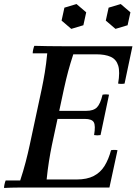

<svg xmlns="http://www.w3.org/2000/svg" viewBox="-24 -929 676 951"><path d="M-4 2Q-4 -6 -1.5 -17Q1 -28 4 -35H76Q91 -80 103 -126Q115 -172 123 -210L183 -490Q191 -528 198 -570.5Q205 -613 210 -665H138Q138 -673 140.5 -684Q143 -695 146 -702Q180 -701 214 -700.5Q248 -700 282 -700H632L593 -515Q577 -512 561 -515Q571 -573 561.5 -604Q552 -635 524.5 -647.5Q497 -660 452 -660H339Q324 -614 314 -577Q304 -540 293 -490L233 -210Q225 -171 218.5 -130Q212 -89 207 -40H355Q407 -40 440.5 -57.5Q474 -75 494 -107.5Q514 -140 526 -185Q542 -188 558 -185L518 0H133Q99 0 65 0Q31 0 -4 2ZM442 -260Q450 -307 440.5 -323.5Q431 -340 396 -340H206L214 -380H404Q439 -380 456 -397Q473 -414 484 -460Q500 -463 516 -460L474 -260Q458 -257 442 -260ZM355 -909 403 -868 389 -804 329 -786 281 -827 295 -891ZM574 -909 622 -868 608 -804 548 -786 500 -827 514 -891Z"/></svg>

Font: Poltawski Nowy
Style: Italic
Weight: 400
Italic angle: -12°
Designer: Adam Pótawski, Mateusz Machalski, Borys Kosmynka, Ania Wieluska
Foundry: Capitalics.wtf
Version: Version 1.001;gftools[0.9.25]